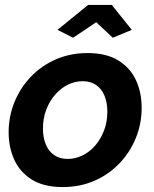

<svg xmlns="http://www.w3.org/2000/svg" viewBox="-20 -748 626 778"><path d="M234 10Q158 10 109.5 -20Q61 -50 38 -100.5Q15 -151 15 -212Q15 -276 38.5 -334Q62 -392 105 -437Q148 -482 206.5 -507.5Q265 -533 335 -533Q411 -533 459.5 -503Q508 -473 531 -423Q554 -373 554 -311Q554 -247 530.5 -189Q507 -131 464 -86Q421 -41 362.5 -15.5Q304 10 234 10ZM254 -104Q285 -104 314 -118Q343 -132 365.5 -158Q388 -184 401.5 -219Q415 -254 415 -295Q415 -332 403.5 -360Q392 -388 369.5 -403.5Q347 -419 315 -419Q284 -419 255.5 -405Q227 -391 204 -365Q181 -339 167.5 -303.5Q154 -268 154 -227Q154 -191 165.5 -163Q177 -135 199.5 -119.5Q222 -104 254 -104ZM213 -627 337 -728H433L514 -627L437 -595L370 -658L276 -595Z"/></svg>

Font: Raleway Thin
Style: Bold Italic
Weight: 700
Italic angle: -12°
Version: Version 4.026